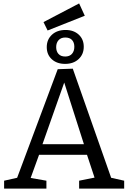

<svg xmlns="http://www.w3.org/2000/svg" viewBox="-20 -1101 749 1121"><path d="M405 -700 629 -63 705 -46V0H442V-46L532 -64L488 -197H208L159 -62L251 -46V0H4V-46L80 -63L317 -697ZM470 -259 355 -619 228 -259ZM475 -1009 258 -923 234 -972 442 -1081ZM253 -826Q253 -870 283 -898Q313 -926 363 -926Q410 -926 439.5 -899Q469 -872 469 -828Q469 -784 439 -756Q409 -728 360 -728Q312 -728 282.5 -755Q253 -782 253 -826ZM414 -828Q414 -853 400.5 -867.5Q387 -882 361 -882Q336 -882 322 -866.5Q308 -851 308 -826Q308 -801 321.5 -786Q335 -771 361 -771Q386 -771 400 -786.5Q414 -802 414 -828Z"/></svg>

Font: Bitter Pro
Style: Regular
Weight: 400
Designer: Sol Matas, and Bitter project Authors
Foundry: Sol Matas
Version: Version 1.010